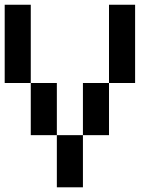

<svg xmlns="http://www.w3.org/2000/svg" viewBox="-20 -798 707 818"><path d="M333.3 0H222.2V-222.2H333.3ZM222.2 -222.2H111.1V-444.4H222.2ZM444.4 -222.2H333.3V-444.4H444.4ZM111.1 -444.4H0V-777.8H111.1ZM555.6 -444.4H444.4V-777.8H555.6Z"/></svg>

Font: Pixeloid Mono
Style: Regular
Weight: 400
Monospace: yes
Designer: GGBotNet
Foundry: GGBotNet
Version: 0.5